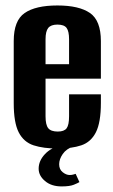

<svg xmlns="http://www.w3.org/2000/svg" viewBox="-20 -524 406 688"><path d="M187.6 8.3Q135.9 8.3 100.5 -3.2Q65.2 -14.7 47.2 -49.5Q29.2 -84.3 29.2 -154.4V-376.8Q29.2 -450.3 68.3 -477.3Q107.5 -504.4 185.7 -504.4Q263.6 -504.4 302.5 -477.3Q341.5 -450.3 341.5 -376.8V-242.2H143.2V-107.4Q143.2 -76.7 152.8 -64.7Q162.5 -52.6 187 -52.6Q209.9 -52.6 218.7 -64.3Q227.5 -76.1 227.5 -107.4V-186H341.5V-155.4Q341.5 -85.3 323.7 -50.1Q305.9 -15 271.5 -3.3Q237.1 8.3 187.6 8.3ZM143.2 -294H227.5V-383.3Q227.5 -411.8 218.7 -423.8Q209.9 -435.9 185.7 -435.9Q162.5 -435.9 152.8 -423.8Q143.2 -411.8 143.2 -383.3ZM200.7 144Q164 144 141.3 124.7Q118.5 105.5 118.5 80.5Q118.5 52.1 141.1 28.2Q163.7 4.2 197.4 -1.4L244.3 0Q217.6 9.2 204.8 27.9Q192 46.5 192 64.5Q192 83.1 204.7 93.1Q217.3 103.1 229.6 103.1Q237.6 103.1 243 101.3Q248.5 99.5 251.1 98.9L264.6 128.5Q259.3 131.9 244.7 137.9Q230.1 144 200.7 144Z"/></svg>

Font: Alumni Sans Thin
Style: Regular
Weight: 100
Designer: Robert E. Leuschke
Foundry: Robert E. Leuschke
Version: Version 1.018